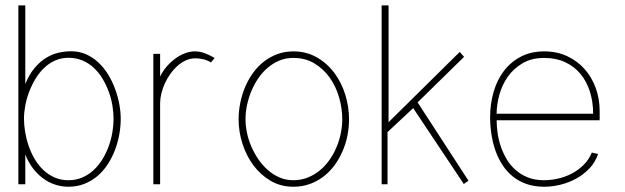

<svg xmlns="http://www.w3.org/2000/svg" viewBox="-20 -690 2339 719"><path d="M74.7 -669.9H48.8V0H74.7V-111.8Q85.4 -84 102.1 -61.5Q118.7 -39.1 139.6 -23.2Q160.6 -7.3 185.3 1Q210 9.3 236.3 9.3Q269 9.3 296.4 -1.7Q323.7 -12.7 345.5 -31.2Q367.2 -49.8 383.5 -75Q399.9 -100.1 410.6 -128.4Q421.4 -156.7 426.8 -186.8Q432.1 -216.8 432.1 -245.1Q432.1 -271 426.8 -299.8Q421.4 -328.6 411.1 -356.7Q400.9 -384.8 385.3 -410.4Q369.6 -436 348.9 -455.6Q328.1 -475.1 302.5 -486.6Q276.9 -498 246.1 -498Q223.6 -498 199.7 -492.7Q175.8 -487.3 153.1 -473.6Q130.4 -460 110.1 -436Q89.8 -412.1 74.7 -375.5ZM405.3 -245.1Q405.3 -221.2 400.9 -194.8Q396.5 -168.5 387.2 -142.8Q377.9 -117.2 364 -94.2Q350.1 -71.3 331.3 -53.7Q312.5 -36.1 288.8 -25.6Q265.1 -15.1 236.3 -15.1Q207.5 -15.1 184.1 -25.6Q160.6 -36.1 142.1 -53.7Q123.5 -71.3 109.9 -94.5Q96.2 -117.7 87.4 -143.3Q78.6 -168.9 74.2 -195.3Q69.8 -221.7 69.8 -245.1Q69.8 -268.1 74.5 -293.7Q79.1 -319.3 88.6 -344.7Q98.1 -370.1 112.1 -393.6Q126 -417 144.3 -434.8Q162.6 -452.6 185.8 -463.1Q209 -473.6 236.3 -473.6Q265.1 -473.6 289.1 -463.4Q313 -453.1 331.5 -435.8Q350.1 -418.5 364 -395.3Q377.9 -372.1 387.2 -346.7Q396.5 -321.3 400.9 -295.2Q405.3 -269 405.3 -245.1Z M783.7 -472.7Q765.6 -483.9 746.8 -490.7Q728 -497.6 709.5 -497.6Q690.9 -497.6 671.9 -490.2Q652.8 -482.9 635.5 -470Q618.2 -457 603.5 -439.9Q588.9 -422.9 579.6 -403.3V-488.3H554.2V0H579.6V-303.2Q579.6 -320.8 584.2 -339.8Q588.9 -358.9 597.4 -377.7Q606 -396.5 618.2 -413.6Q630.4 -430.7 645 -443.6Q659.7 -456.5 676.5 -464.1Q693.4 -471.7 711.9 -471.7Q719.2 -471.7 727.1 -470.7Q734.9 -469.7 742.7 -467.8Q750.5 -465.8 757.3 -462.9Q764.2 -460 770 -456.1Z M1287.1 -243.2Q1287.1 -290 1272.9 -335.7Q1258.8 -381.3 1231.9 -417.2Q1205.1 -453.1 1166.3 -475.3Q1127.4 -497.6 1078.6 -497.6Q1046.4 -497.6 1018.6 -487.3Q990.7 -477.1 968 -459.2Q945.3 -441.4 927.7 -417.2Q910.2 -393.1 898.2 -364.7Q886.2 -336.4 879.9 -305.4Q873.5 -274.4 873.5 -243.2Q873.5 -197.3 887.9 -152.1Q902.3 -106.9 929 -71Q955.6 -35.2 993.4 -12.9Q1031.2 9.3 1078.6 9.3Q1111.3 9.3 1139.4 -0.7Q1167.5 -10.7 1190.7 -28.3Q1213.9 -45.9 1231.7 -69.8Q1249.5 -93.8 1262 -121.8Q1274.4 -149.9 1280.8 -180.9Q1287.1 -211.9 1287.1 -243.2ZM1261.7 -243.2Q1261.7 -217.3 1256.1 -190.2Q1250.5 -163.1 1239.7 -137.7Q1229 -112.3 1213.1 -90.1Q1197.3 -67.9 1177 -51.3Q1156.7 -34.7 1131.8 -24.9Q1106.9 -15.1 1078.6 -15.1Q1051.3 -15.1 1027.6 -25.1Q1003.9 -35.2 983.9 -52.5Q963.9 -69.8 948.2 -92.5Q932.6 -115.2 921.6 -140.4Q910.6 -165.5 905 -192.1Q899.4 -218.8 899.4 -243.2Q899.4 -268.6 904.8 -295.2Q910.2 -321.8 920.7 -347.4Q931.2 -373 946.5 -395.8Q961.9 -418.5 981.9 -435.8Q1002 -453.1 1026.1 -463.1Q1050.3 -473.1 1078.6 -473.1Q1123.5 -473.1 1157.7 -452.4Q1191.9 -431.6 1215.1 -398.7Q1238.3 -365.7 1250 -324.7Q1261.7 -283.7 1261.7 -243.2Z M1543.9 -306.6 1717.8 -477.1 1701.7 -495.6 1435.1 -232.4V-669.9H1409.2V0H1431.2V-195.3L1527.3 -285.2L1716.8 -1L1734.4 -13.2Z M2196.3 -118.7Q2185.1 -91.8 2165.3 -72.3Q2145.5 -52.7 2121.1 -40Q2096.7 -27.3 2069.8 -21.2Q2043 -15.1 2017.1 -15.1Q1983.4 -15.1 1957.3 -25.4Q1931.2 -35.6 1911.4 -53Q1891.6 -70.3 1877.9 -93Q1864.3 -115.7 1855.7 -140.6Q1847.2 -165.5 1843.5 -191.2Q1839.8 -216.8 1839.8 -239.7H2225.6V-274.4Q2225.6 -319.8 2210.9 -360.4Q2196.3 -400.9 2169.2 -431.4Q2142.1 -461.9 2103.8 -479.7Q2065.4 -497.6 2018.1 -497.6Q1968.3 -497.6 1930.4 -477.8Q1892.6 -458 1866.9 -424.3Q1841.3 -390.6 1828.4 -345.7Q1815.4 -300.8 1815.4 -251Q1815.4 -218.8 1820.3 -187Q1825.2 -155.3 1835.2 -126.5Q1845.2 -97.7 1861.3 -72.8Q1877.4 -47.9 1899.9 -29.5Q1922.4 -11.2 1951.7 -1Q1981 9.3 2018.1 9.3Q2048.3 9.3 2079.6 1.5Q2110.8 -6.3 2138.7 -21.7Q2166.5 -37.1 2188 -60.1Q2209.5 -83 2219.7 -113.3ZM1839.8 -264.2Q1839.8 -297.9 1849.9 -334.7Q1859.9 -371.6 1881.3 -402.3Q1902.8 -433.1 1936.8 -453.1Q1970.7 -473.1 2018.1 -473.1Q2062.5 -473.1 2096.7 -457Q2130.9 -440.9 2154.1 -412.8Q2177.2 -384.8 2189.2 -346.4Q2201.2 -308.1 2201.2 -264.2Z"/></svg>

Font: SaysetthaMai Thin
Style: Regular
Weight: 100
Designer: John M. Durdin
Foundry: Lao Script for Windows
Version: Version 1.101